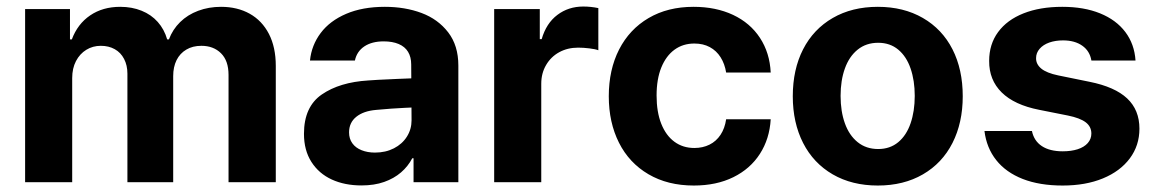

<svg xmlns="http://www.w3.org/2000/svg" viewBox="-20 -558 3542 588"><path d="M56.9 -530.3H194.3V-437.3H200Q217.6 -484.7 256.2 -510.9Q294.7 -537.1 348.2 -537.1Q384 -537.1 413.5 -525.2Q443.1 -513.3 463.1 -490.8Q483.1 -468.3 492 -437.3H497.3Q508.7 -467.8 531.7 -490.4Q554.6 -512.9 587 -525Q619.3 -537.1 657 -537.1Q706.9 -537.1 744.7 -516Q782.5 -494.9 803.6 -454.1Q824.6 -413.3 824.6 -356.2V0H679.9V-328.6Q679.9 -372.1 656.8 -394.9Q633.7 -417.7 596.8 -417.7Q570 -417.7 550.6 -406.1Q531.1 -394.6 520.7 -373.8Q510.4 -352.9 510.4 -324.8V0H370.2V-332.5Q370.2 -357.9 360 -377.5Q349.9 -397.1 331.4 -407.4Q312.9 -417.7 288.7 -417.7Q264.1 -417.7 244.3 -405.5Q224.4 -393.3 212.7 -371Q201.1 -348.7 201.1 -318.9V0H56.9Z M1178.3 -225.3 1131.5 -221.4Q1092.9 -218 1071 -200.2Q1049 -182.4 1049 -152.6Q1049 -133 1059.1 -119.1Q1069.1 -105.2 1087.3 -98Q1105.5 -90.7 1128.3 -90.7Q1160.9 -90.7 1186.4 -103.8Q1211.9 -116.9 1226.1 -139.5Q1240.4 -162.1 1240.4 -189.6L1239.3 -360.7Q1239.3 -383.3 1229.7 -399.2Q1220.1 -415.1 1201 -423.2Q1181.9 -431.3 1155.1 -431.3Q1118.9 -431.3 1095.8 -415.9Q1072.8 -400.5 1066.9 -372.7H929.3Q934 -419.5 962.1 -456.9Q990.2 -494.3 1040.3 -515.7Q1090.3 -537.1 1158.5 -537.1Q1220.4 -537.1 1271 -518.2Q1321.5 -499.3 1352.6 -458.9Q1383.7 -418.5 1383.7 -357.3V0H1246.5V-73.4H1242.6Q1229.5 -48.4 1208.1 -30Q1186.7 -11.5 1156.5 -0.8Q1126.2 9.9 1087.1 9.9Q1035.8 9.9 996.2 -8.2Q956.5 -26.4 933.7 -62.1Q910.9 -97.8 910.9 -148.2Q910.9 -231.2 965.6 -268.7Q1020.3 -306.3 1107.9 -311.6Q1122.6 -313.1 1198.3 -316.4L1246.3 -318.3L1247.2 -229Q1227.4 -228.4 1178.3 -225.3Z M1493.4 -530.3H1633.1V-438.2H1638.9Q1653 -486.9 1687 -512.4Q1721 -538 1766.2 -538Q1789.5 -538 1812.4 -533.2V-404.1Q1803.1 -407.7 1784.7 -409.9Q1766.3 -412.1 1750.6 -412.1Q1718.4 -412.1 1692.8 -398.2Q1667.3 -384.3 1652.5 -359Q1637.6 -333.8 1637.6 -301.4V0H1493.4Z M1844.4 -263.2Q1844.4 -344.4 1876 -406.4Q1907.7 -468.3 1966.3 -502.7Q2024.9 -537.1 2104 -537.1Q2172.2 -537.1 2224.8 -512.5Q2277.4 -487.8 2307.4 -442Q2337.4 -396.2 2340.3 -335.8H2203.8Q2199.6 -362.3 2186.9 -382.5Q2174.2 -402.7 2153.8 -413.7Q2133.5 -424.7 2106.5 -424.7Q2071.7 -424.7 2045.8 -405.9Q2019.8 -387 2005.3 -351.4Q1990.8 -315.8 1990.8 -265.6Q1990.8 -215 2005.1 -179Q2019.4 -143 2045.4 -123.9Q2071.3 -104.8 2106.5 -104.8Q2132.2 -104.8 2152.8 -115Q2173.4 -125.2 2186.6 -145.1Q2199.8 -165 2203.8 -192.7H2340.3Q2336.8 -132.7 2307.2 -86.8Q2277.7 -40.9 2225.9 -15.4Q2174 10.2 2104.8 10.2Q2024.9 10.2 1965.9 -24.4Q1906.8 -59 1875.6 -121Q1844.4 -183 1844.4 -263.2Z M2407.9 -263.2Q2407.9 -345.3 2439.5 -407Q2471.2 -468.8 2530.2 -502.9Q2589.3 -537.1 2668.3 -537.1Q2747.3 -537.1 2806.4 -502.9Q2865.5 -468.8 2897 -407Q2928.4 -345.3 2928.4 -263.2Q2928.4 -182.2 2897 -120.2Q2865.5 -58.2 2806.4 -24Q2747.3 10.2 2668.3 10.2Q2589.3 10.2 2530.2 -24Q2471.2 -58.2 2439.5 -120.2Q2407.9 -182.2 2407.9 -263.2ZM2781.4 -264.4Q2781.4 -311.3 2768.7 -348.1Q2756.1 -385 2730.9 -406Q2705.7 -427 2669.4 -427Q2632.6 -427 2606.6 -406Q2580.6 -385 2567.5 -348.4Q2554.3 -311.9 2554.3 -264.4Q2554.3 -216.9 2567.5 -180.2Q2580.6 -143.6 2606.6 -122.6Q2632.6 -101.6 2669.4 -101.6Q2705.7 -101.6 2730.9 -122.6Q2756.1 -143.6 2768.7 -180.5Q2781.4 -217.4 2781.4 -264.4Z M3235.5 -434.3Q3212.1 -434.3 3193.3 -427.7Q3174.6 -421 3163.8 -408.5Q3153 -396 3153 -380.2Q3152.5 -361.6 3168.8 -348Q3185.2 -334.4 3221.2 -327L3316.8 -307.5Q3394.2 -292 3431.9 -256.6Q3469.5 -221.2 3469.5 -163.9Q3469.5 -112.5 3440.1 -73Q3410.7 -33.6 3357.8 -11.7Q3304.8 10.2 3234.4 10.2Q3163.8 10.2 3112.2 -9.9Q3060.7 -30.1 3031 -67.6Q3001.2 -105.2 2994.9 -156.9H3140.3Q3146.5 -126.6 3170.6 -110.6Q3194.8 -94.6 3234.7 -94.6Q3260.7 -94.6 3280.5 -101Q3300.4 -107.5 3311.3 -119.9Q3322.3 -132.4 3322.3 -149.1Q3322.3 -170.2 3304.9 -183.5Q3287.5 -196.7 3250.4 -204.2L3162.5 -221.7Q3086.6 -236.6 3047.7 -274.9Q3008.8 -313.2 3009.3 -371.5Q3009.3 -422.5 3036.7 -459.8Q3064.1 -497.1 3114.6 -517.1Q3165.1 -537.1 3233.3 -537.1Q3299.7 -537.1 3349 -517.1Q3398.3 -497.1 3426.3 -460Q3454.3 -422.8 3457.5 -372.7H3322.4Q3317.5 -401.8 3294.5 -418Q3271.5 -434.3 3235.5 -434.3Z"/></svg>

Font: Pretendard GOV Variable
Style: Regular
Weight: 400
Designer: Base glyphs from Inter by Rasmus Andersson; Hangul glyphs from Noto Sans CJK(Source Han Sans) by Jang Soo-young and Kang
Foundry: Kil Hyung-jin
Version: Version 1.307;Glyphs 3.2 (3192)